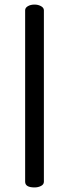

<svg xmlns="http://www.w3.org/2000/svg" viewBox="-20 -760 302 840"><path d="M90 -715Q90 -726 102 -733Q114 -740 131 -740Q147 -740 159.5 -733Q172 -726 172 -715V35Q172 47 159.5 53.5Q147 60 131 60Q90 60 90 35Z"/></svg>

Font: Marmelad
Style: Regular
Weight: 400
Designer: Manvel Shmavonyan
Foundry: Cyreal
Version: Version 1.001;PS 001.001;hotconv 1.0.88;makeotf.lib2.5.64775